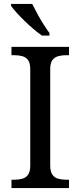

<svg xmlns="http://www.w3.org/2000/svg" viewBox="-20 -951 407 971"><path d="M38 0V-42H51Q74 -42 92.5 -47Q111 -52 122 -67.5Q133 -83 133 -114V-600Q133 -632 122 -647Q111 -662 92.5 -667Q74 -672 51 -672H38V-714H329V-672H316Q294 -672 275 -667Q256 -662 245 -647Q234 -632 234 -600V-114Q234 -83 245 -67.5Q256 -52 275 -47Q294 -42 316 -42H329V0ZM192 -771Q172 -785 149 -804.5Q126 -824 103.5 -846Q81 -868 63 -888Q45 -908 36 -921V-931H143Q154 -909 168.5 -882Q183 -855 199.5 -829Q216 -803 230 -784V-771Z"/></svg>

Font: Noto Serif Hebrew
Style: Regular
Weight: 400
Designer: Monotype Design Team
Foundry: Monotype Imaging Inc.
Version: Version 2.003